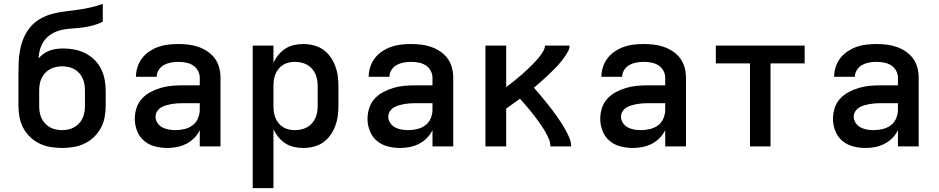

<svg xmlns="http://www.w3.org/2000/svg" viewBox="-20 -755 4840 990"><path d="M300 8Q270 8 240.5 3Q211 -2 184.5 -14.5Q158 -27 136 -48Q114 -69 100 -95Q86 -121 80.5 -150.5Q75 -180 75 -210V-287Q75 -306 75 -324.5Q75 -343 75 -362Q75 -396 76 -429Q77 -462 83 -495Q89 -528 102 -559Q115 -590 136.5 -615.5Q158 -641 187.5 -658Q217 -675 249 -683.5Q281 -692 314.5 -696Q348 -700 381 -704.5Q414 -709 446.5 -716.5Q479 -724 510 -735V-643Q486 -631 460.5 -624Q435 -617 409 -613.5Q383 -610 356.5 -608.5Q330 -607 303.5 -602Q277 -597 253.5 -584.5Q230 -572 213 -551.5Q196 -531 188 -505.5Q180 -480 179 -454Q190 -467 204.5 -477.5Q219 -488 235.5 -494Q252 -500 270 -502.5Q288 -505 305 -505Q335 -505 364 -499.5Q393 -494 419 -481Q445 -468 466.5 -447Q488 -426 501 -400Q514 -374 519.5 -345Q525 -316 525 -287V-210Q525 -180 519.5 -150.5Q514 -121 500 -95Q486 -69 464 -48Q442 -27 415.5 -14.5Q389 -2 359.5 3Q330 8 300 8ZM300 -84Q316 -84 332.5 -87.5Q349 -91 363 -99Q377 -107 388 -119Q399 -131 406 -146Q413 -161 415.5 -177.5Q418 -194 418 -210V-287Q418 -303 415.5 -319.5Q413 -336 406.5 -350.5Q400 -365 389 -377.5Q378 -390 364 -398Q350 -406 333.5 -409.5Q317 -413 301 -413Q284 -413 268 -409.5Q252 -406 237.5 -398Q223 -390 212 -378Q201 -366 194 -351Q187 -336 184.5 -319.5Q182 -303 182 -287V-210Q182 -194 184.5 -177.5Q187 -161 194 -146Q201 -131 212 -119Q223 -107 237 -99Q251 -91 267.5 -87.5Q284 -84 300 -84Z M843 8Q811 8 779.5 0Q748 -8 723.5 -28.5Q699 -49 687 -79.5Q675 -110 675 -142Q675 -171 684 -198.5Q693 -226 712 -246.5Q731 -267 756.5 -280.5Q782 -294 809.5 -302Q837 -310 865 -312.5Q893 -315 922 -315H1010V-355Q1010 -374 1000 -391.5Q990 -409 973.5 -419Q957 -429 937.5 -432.5Q918 -436 899 -436Q880 -436 861 -432.5Q842 -429 825.5 -420Q809 -411 798.5 -394.5Q788 -378 788 -359Q788 -359 788 -359Q788 -359 788 -359Q788 -359 788 -359Q788 -359 788 -359H681Q681 -359 681 -359.5Q681 -360 681 -360Q681 -386 689.5 -411Q698 -436 713.5 -456Q729 -476 751 -490.5Q773 -505 797 -513.5Q821 -522 847 -525Q873 -528 899 -528Q925 -528 951 -525Q977 -522 1002 -513.5Q1027 -505 1049.5 -490Q1072 -475 1087.5 -454Q1103 -433 1110 -407Q1117 -381 1117 -355V0H1010V-84Q999 -61 981 -43Q963 -25 940.5 -13.5Q918 -2 893 3Q868 8 843 8ZM885 -84Q908 -84 931 -89.5Q954 -95 972.5 -108.5Q991 -122 1000.5 -144Q1010 -166 1010 -189V-223H922Q907 -223 892.5 -222Q878 -221 864 -218.5Q850 -216 836 -212Q822 -208 810 -200.5Q798 -193 790 -180.5Q782 -168 782 -153Q782 -136 792 -121Q802 -106 817.5 -98Q833 -90 850 -87Q867 -84 885 -84Z M1283 215V-520H1390V-431Q1400 -453 1415.5 -472Q1431 -491 1451 -504Q1471 -517 1495 -522.5Q1519 -528 1543 -528Q1570 -528 1596.5 -521.5Q1623 -515 1645 -500Q1667 -485 1683 -462.5Q1699 -440 1708.5 -415Q1718 -390 1721.5 -363.5Q1725 -337 1725 -310V-210Q1725 -183 1721.5 -156.5Q1718 -130 1708.5 -105Q1699 -80 1683 -57.5Q1667 -35 1645 -20Q1623 -5 1596.5 1.5Q1570 8 1543 8Q1519 8 1495 2.5Q1471 -3 1451 -16Q1431 -29 1415.5 -48Q1400 -67 1390 -89V215ZM1501 -84Q1517 -84 1533 -87.5Q1549 -91 1563.5 -99Q1578 -107 1589 -119.5Q1600 -132 1606.5 -146.5Q1613 -161 1615.5 -177.5Q1618 -194 1618 -210V-310Q1618 -326 1615.5 -342.5Q1613 -359 1606.5 -373.5Q1600 -388 1589 -400.5Q1578 -413 1563.5 -421Q1549 -429 1533 -432.5Q1517 -436 1501 -436Q1485 -436 1469 -432.5Q1453 -429 1439.5 -420.5Q1426 -412 1416 -399.5Q1406 -387 1400 -372Q1394 -357 1392 -341.5Q1390 -326 1390 -310V-210Q1390 -194 1392 -178.5Q1394 -163 1400 -148Q1406 -133 1416 -120.5Q1426 -108 1439.5 -99.5Q1453 -91 1469 -87.5Q1485 -84 1501 -84Z M2043 8Q2011 8 1979.5 0Q1948 -8 1923.5 -28.5Q1899 -49 1887 -79.5Q1875 -110 1875 -142Q1875 -171 1884 -198.5Q1893 -226 1912 -246.5Q1931 -267 1956.5 -280.5Q1982 -294 2009.5 -302Q2037 -310 2065 -312.5Q2093 -315 2122 -315H2210V-355Q2210 -374 2200 -391.5Q2190 -409 2173.5 -419Q2157 -429 2137.5 -432.5Q2118 -436 2099 -436Q2080 -436 2061 -432.5Q2042 -429 2025.5 -420Q2009 -411 1998.5 -394.5Q1988 -378 1988 -359Q1988 -359 1988 -359Q1988 -359 1988 -359Q1988 -359 1988 -359Q1988 -359 1988 -359H1881Q1881 -359 1881 -359.5Q1881 -360 1881 -360Q1881 -386 1889.5 -411Q1898 -436 1913.5 -456Q1929 -476 1951 -490.5Q1973 -505 1997 -513.5Q2021 -522 2047 -525Q2073 -528 2099 -528Q2125 -528 2151 -525Q2177 -522 2202 -513.5Q2227 -505 2249.5 -490Q2272 -475 2287.5 -454Q2303 -433 2310 -407Q2317 -381 2317 -355V0H2210V-84Q2199 -61 2181 -43Q2163 -25 2140.5 -13.5Q2118 -2 2093 3Q2068 8 2043 8ZM2085 -84Q2108 -84 2131 -89.5Q2154 -95 2172.5 -108.5Q2191 -122 2200.5 -144Q2210 -166 2210 -189V-223H2122Q2107 -223 2092.5 -222Q2078 -221 2064 -218.5Q2050 -216 2036 -212Q2022 -208 2010 -200.5Q1998 -193 1990 -180.5Q1982 -168 1982 -153Q1982 -136 1992 -121Q2002 -106 2017.5 -98Q2033 -90 2050 -87Q2067 -84 2085 -84Z M2483 0V-520H2590V-306Q2600 -314 2610 -321.5Q2620 -329 2629.5 -336.5Q2639 -344 2648.5 -352Q2658 -360 2667.5 -368Q2677 -376 2686 -384.5Q2695 -393 2704 -401.5Q2713 -410 2722 -419Q2731 -428 2739.5 -437Q2748 -446 2756 -455.5Q2764 -465 2771 -475Q2778 -485 2784 -496.5Q2790 -508 2790 -520H2917Q2917 -505 2910 -492Q2903 -479 2895 -467Q2887 -455 2878 -443.5Q2869 -432 2859.5 -421.5Q2850 -411 2839.5 -400.5Q2829 -390 2819 -380Q2809 -370 2798 -360Q2787 -350 2776.5 -340.5Q2766 -331 2755 -321.5Q2744 -312 2733 -303Q2748 -286 2762.5 -268.5Q2777 -251 2791.5 -233.5Q2806 -216 2820 -198Q2834 -180 2847 -161.5Q2860 -143 2872.5 -124Q2885 -105 2896 -85Q2907 -65 2916 -44Q2925 -23 2925 0H2818Q2818 -19 2811 -36Q2804 -53 2795 -69.5Q2786 -86 2775.5 -101.5Q2765 -117 2754.5 -132Q2744 -147 2732.5 -161.5Q2721 -176 2709 -190.5Q2697 -205 2685 -219Q2673 -233 2661 -246Q2643 -233 2625.5 -220.5Q2608 -208 2590 -195V0Z M3243 8Q3211 8 3179.5 0Q3148 -8 3123.5 -28.5Q3099 -49 3087 -79.5Q3075 -110 3075 -142Q3075 -171 3084 -198.5Q3093 -226 3112 -246.5Q3131 -267 3156.5 -280.5Q3182 -294 3209.5 -302Q3237 -310 3265 -312.5Q3293 -315 3322 -315H3410V-355Q3410 -374 3400 -391.5Q3390 -409 3373.5 -419Q3357 -429 3337.5 -432.5Q3318 -436 3299 -436Q3280 -436 3261 -432.5Q3242 -429 3225.5 -420Q3209 -411 3198.5 -394.5Q3188 -378 3188 -359Q3188 -359 3188 -359Q3188 -359 3188 -359Q3188 -359 3188 -359Q3188 -359 3188 -359H3081Q3081 -359 3081 -359.5Q3081 -360 3081 -360Q3081 -386 3089.5 -411Q3098 -436 3113.5 -456Q3129 -476 3151 -490.5Q3173 -505 3197 -513.5Q3221 -522 3247 -525Q3273 -528 3299 -528Q3325 -528 3351 -525Q3377 -522 3402 -513.5Q3427 -505 3449.5 -490Q3472 -475 3487.5 -454Q3503 -433 3510 -407Q3517 -381 3517 -355V0H3410V-84Q3399 -61 3381 -43Q3363 -25 3340.5 -13.5Q3318 -2 3293 3Q3268 8 3243 8ZM3285 -84Q3308 -84 3331 -89.5Q3354 -95 3372.5 -108.5Q3391 -122 3400.5 -144Q3410 -166 3410 -189V-223H3322Q3307 -223 3292.5 -222Q3278 -221 3264 -218.5Q3250 -216 3236 -212Q3222 -208 3210 -200.5Q3198 -193 3190 -180.5Q3182 -168 3182 -153Q3182 -136 3192 -121Q3202 -106 3217.5 -98Q3233 -90 3250 -87Q3267 -84 3285 -84Z M3847 0V-428H3671V-520H4129V-428H3953V0Z M4443 8Q4411 8 4379.5 0Q4348 -8 4323.5 -28.5Q4299 -49 4287 -79.5Q4275 -110 4275 -142Q4275 -171 4284 -198.5Q4293 -226 4312 -246.5Q4331 -267 4356.5 -280.5Q4382 -294 4409.5 -302Q4437 -310 4465 -312.5Q4493 -315 4522 -315H4610V-355Q4610 -374 4600 -391.5Q4590 -409 4573.5 -419Q4557 -429 4537.5 -432.5Q4518 -436 4499 -436Q4480 -436 4461 -432.5Q4442 -429 4425.5 -420Q4409 -411 4398.5 -394.5Q4388 -378 4388 -359Q4388 -359 4388 -359Q4388 -359 4388 -359Q4388 -359 4388 -359Q4388 -359 4388 -359H4281Q4281 -359 4281 -359.5Q4281 -360 4281 -360Q4281 -386 4289.5 -411Q4298 -436 4313.5 -456Q4329 -476 4351 -490.5Q4373 -505 4397 -513.5Q4421 -522 4447 -525Q4473 -528 4499 -528Q4525 -528 4551 -525Q4577 -522 4602 -513.5Q4627 -505 4649.5 -490Q4672 -475 4687.5 -454Q4703 -433 4710 -407Q4717 -381 4717 -355V0H4610V-84Q4599 -61 4581 -43Q4563 -25 4540.5 -13.5Q4518 -2 4493 3Q4468 8 4443 8ZM4485 -84Q4508 -84 4531 -89.5Q4554 -95 4572.5 -108.5Q4591 -122 4600.5 -144Q4610 -166 4610 -189V-223H4522Q4507 -223 4492.5 -222Q4478 -221 4464 -218.5Q4450 -216 4436 -212Q4422 -208 4410 -200.5Q4398 -193 4390 -180.5Q4382 -168 4382 -153Q4382 -136 4392 -121Q4402 -106 4417.5 -98Q4433 -90 4450 -87Q4467 -84 4485 -84Z"/></svg>

Font: Zed Mono Semibold Extended
Style: Regular
Weight: 600
Width: 7
Monospace: yes
Designer: Belleve Invis
Foundry: Belleve Invis
Version: Version 1.0.0; ttfautohint (v1.8.4)